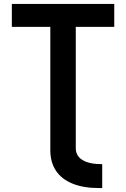

<svg xmlns="http://www.w3.org/2000/svg" viewBox="-20 -745 640 973"><path d="M40 -609V-725H559V-609H364V6Q364 45 398 66Q432 87 498 87V208H481.5Q402 208 346.8 185.2Q291.5 162.5 263.2 119.5Q235 76.5 235 17V-609Z"/></svg>

Font: JuliaMono Black
Style: Regular
Weight: 900
Monospace: yes
Designer: cormullion
Foundry: corm
Version: Version 0.054; ttfautohint (v1.8.4)